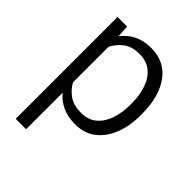

<svg xmlns="http://www.w3.org/2000/svg" viewBox="-209 -655 975 975"><g transform="rotate(45 279.0 -167.5)"><path d="M508.3 -269V-258.8Q508.3 -180.7 484.4 -120.1Q460.4 -59.6 415.3 -24.9Q370.1 9.8 305.2 9.8Q252.9 9.8 213.4 -8.3Q173.8 -26.4 147 -59.1V203.1H72.3V-528.3H141.1L145 -462.4Q171.9 -498.5 211.4 -518.3Q251 -538.1 303.7 -538.1Q402.3 -538.1 455.3 -464.4Q508.3 -390.6 508.3 -269ZM433.6 -258.8V-269Q433.6 -326.2 417.7 -372.8Q401.9 -419.4 368.9 -447Q335.9 -474.6 284.2 -474.6Q230.5 -474.6 197.5 -449.5Q164.6 -424.3 147 -388.7V-133.8Q166 -98.6 199.2 -75.7Q232.4 -52.7 285.2 -52.7Q336.4 -52.7 369.1 -80.6Q401.9 -108.4 417.7 -155Q433.6 -201.7 433.6 -258.8Z"/></g></svg>

Font: Vazirmatn UI FD Light
Style: Regular
Weight: 300
Designer: Saber Rastikerdar
Foundry: Saber Rastikerdar
Version: Version 33.003